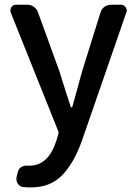

<svg xmlns="http://www.w3.org/2000/svg" viewBox="-20 -568 584 820"><path d="M496.1 -547.9Q508.8 -547.9 516.6 -537.1Q521.5 -530.3 521.5 -523.4Q521.5 -518.6 519.5 -514.6L329.1 35.2Q293.9 131.8 243.7 182.1Q193.4 232.4 112.3 232.4Q92.8 232.4 76.2 230.5Q62.5 227.5 55.2 214.8Q47.9 202.1 50.8 187.5L56.6 165Q59.6 152.3 71.8 145Q84 137.7 98.6 139.6Q101.6 139.6 105.5 139.6Q185.5 139.6 219.7 36.1L229.5 2.9Q231.4 -1 229.5 -5.9L25.4 -515.6Q24.4 -519.5 24.4 -524.4Q24.4 -531.2 28.3 -537.1Q35.2 -547.9 47.9 -547.9H96.7Q112.3 -547.9 125 -538.6Q137.7 -529.3 142.6 -514.6L233.4 -264.6Q239.3 -245.1 255.9 -192.4Q272.5 -139.6 282.2 -111.3Q283.2 -109.4 285.6 -109.4Q288.1 -109.4 289.1 -112.3L331.1 -264.6L409.2 -514.6Q413.1 -529.3 425.8 -538.6Q438.5 -547.9 454.1 -547.9Z"/></svg>

Font: Gen Jyuu GothicL Medium
Style: Regular
Weight: 500
Designer: [Source Han Sans]
Ryoko NISHIZUKA  (kana & ideographs); Paul D. Hunt (Latin, Greek & Cyrillic); Wenlong ZHANG  (bopomofo
Version: Version 1.002.20150607